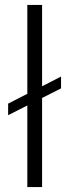

<svg xmlns="http://www.w3.org/2000/svg" viewBox="-20 -760 282 780"><path d="M151 -740V0H91V-740ZM228 -449V-401L13 -292V-339Z"/></svg>

Font: Pathway Extreme 28pt ExtraLight
Style: Regular
Weight: 250
Designer: Eduardo Rodriguez Tunni
Foundry: Eduardo Rodriguez Tunni
Version: Version 1.001;gftools[0.9.26]